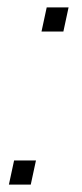

<svg xmlns="http://www.w3.org/2000/svg" viewBox="-20 -498 220 518"><path d="M92 -413H151L165 -478H106ZM4 0H63L77 -65H18Z"/></svg>

Font: Geist Thin
Style: Italic
Weight: 100
Italic angle: -12°
Designer: Basement.studio, Andrés Briganti, Mateo Zaragoza
Foundry: Basement.studio, Vercel, Andrés Briganti, Guido Ferreyra, Mateo Zaragoza
Version: Version 1.500